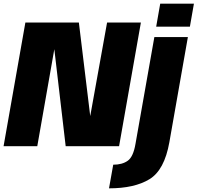

<svg xmlns="http://www.w3.org/2000/svg" viewBox="-42 -798 1079 1048"><path d="M-22.5 0 96.5 -675H388.5L450.5 -164.5L542.5 -675H727L608 0H316.5L254.5 -529.5L161.5 0ZM553 230 576 101Q625 101 655.2 79.5Q685.5 58 697.5 -12.5L800.5 -595.5H983.5L882.5 -22Q855.5 130.5 773.8 180.2Q692 230 553 230ZM832.5 -778H1016.5L994.5 -652.5H810.5Z"/></svg>

Font: Anybody ExtraBold
Style: Italic
Weight: 800
Italic angle: -10°
Designer: Tyler Finck
Foundry: Etcetera Type Company
Version: Version 1.010; ttfautohint (v1.8.3) -l 8 -r 50 -G 200 -x 14 